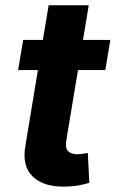

<svg xmlns="http://www.w3.org/2000/svg" viewBox="-20 -696 436 724"><path d="M396 -545.5 377.1 -431.8H274.1L230.1 -167.6Q225.1 -138.1 236.5 -126.2Q247.9 -114.3 272.7 -114.3Q283.7 -114.3 311.1 -119.3L316.8 -6.7Q275.2 6.4 231.9 7.5Q146.7 10.7 104.2 -29.5Q61.8 -69.6 76 -147.7L122.9 -431.8H48.3L67.5 -545.5H141.7L163.4 -676.1H314.6L293 -545.5Z"/></svg>

Font: Karasuma Gothic
Style: Bold Italic
Weight: 700
Italic angle: 9.39998°
Designer: Rasmus Andersson / Ryoko Nishizuka
Foundry: Genbu
Version: Version 1.00